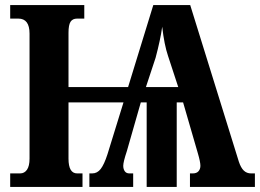

<svg xmlns="http://www.w3.org/2000/svg" viewBox="-20 -734 1021 754"><path d="M981 -53V0H726V-53H737Q752 -53 759.5 -61.5Q767 -70 767 -83Q767 -98 757 -132L699 -332H674V0H556V-332H533L478 -140Q464 -98 464 -83Q464 -70 470 -61.5Q476 -53 488 -53H503V0H331V-53H342Q362 -53 375.5 -70.5Q389 -88 402 -128L465 -332H249V-111Q249 -53 283 -53H304V0H20V-53H59Q76 -53 86 -67.5Q96 -82 96 -111V-602Q96 -661 52 -661H20V-714H311V-661H283Q265 -661 257 -648.5Q249 -636 249 -605V-392H483L582 -714H727L918 -99Q926 -75 937.5 -64Q949 -53 966 -53ZM680 -392 640 -514Q625 -558 617 -629Q610 -578 591 -507L553 -392Z"/></svg>

Font: Noto Serif CondExtraBold
Style: Regular
Weight: 800
Width: 3
Designer: Monotype Design Team
Foundry: Monotype Imaging Inc.
Version: Version 1.001